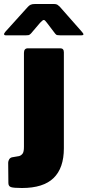

<svg xmlns="http://www.w3.org/2000/svg" viewBox="-78 -772 438 962"><path d="M242 -29Q242 70 190.5 120Q139 170 32 170Q-10 170 -23 165.5Q-36 161 -36 145L-37 43Q-37 35 -32 26.5Q-27 18 -17 16L18 10Q28 7 35 -2Q42 -11 42 -36V-507Q42 -530 62 -530H224Q242 -530 242 -510V-29ZM198 -604 157 -658Q147 -672 141.5 -672Q136 -672 123 -658L77 -604Q70 -597 65.5 -596Q61 -595 51 -595H-48Q-57 -595 -57.5 -600Q-58 -605 -51 -613L61 -737Q68 -745 76 -748.5Q84 -752 98 -752H193Q204 -752 210 -748Q216 -744 221 -739L332 -613Q349 -595 330 -595H225Q216 -595 209.5 -596Q203 -597 198 -604Z"/></svg>

Font: Libre Franklin Thin Black
Style: Regular
Weight: 900
Version: Version 3.000